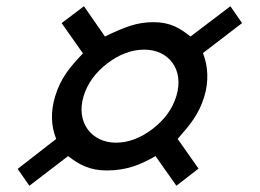

<svg xmlns="http://www.w3.org/2000/svg" viewBox="-20 -649 832 615"><path d="M322.1 -103C387.2 -103 432 -122.5 478.1 -149L545.1 -54L615.9 -109L549 -204C588.2 -248.4 616.9 -282.4 634.5 -340C648.9 -387 646.9 -437.3 630 -479L755.4 -575L717.9 -629L590.2 -532C556.6 -558.7 525.7 -578 471.3 -578C446 -578 421.5 -574.2 397.8 -566.5C374.1 -558.8 346.9 -547.3 316.2 -532L248.9 -629L177.4 -575L245.7 -478C204.3 -434.6 174.8 -399.7 156.8 -341C142 -292.3 143 -246.7 160 -204L36.6 -108L74.1 -54L198.1 -149C233.1 -122.2 266.3 -103 322.1 -103ZM351.3 -192C274 -192 222 -256.5 247.8 -341C260.3 -381.7 285.6 -416.7 323.9 -446C362.2 -475.3 401.7 -490 442.4 -490C520.6 -490 570.9 -426.1 544.8 -341C532.4 -300.3 507 -265.3 468.7 -236C430.4 -206.7 391.3 -192 351.3 -192Z"/></svg>

Font: Din Kursivschrift
Style: Eng
Weight: 400
Version: Version 1.089